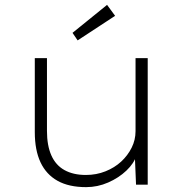

<svg xmlns="http://www.w3.org/2000/svg" viewBox="-20 -759 748 789"><path d="M334 10Q263 10 216.5 -16Q170 -42 146.5 -92Q123 -142 123 -216V-520H173V-221Q173 -161 191 -120.5Q209 -80 245 -60Q281 -40 333 -40Q376 -40 413.5 -55Q451 -70 478 -95Q505 -120 521 -152Q537 -184 537 -220V-520H587V0H539L534 -121H541Q531 -88 499.5 -58Q468 -28 424.5 -9Q381 10 334 10ZM299 -593 278 -624 420 -739 453 -694Z"/></svg>

Font: Lexend Exa ExtraLight
Style: Regular
Weight: 250
Designer: Bonnie Shaver-Troup, Thomas Jockin
Foundry: Lexend
Version: Version 1.007